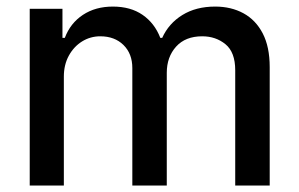

<svg xmlns="http://www.w3.org/2000/svg" viewBox="-20 -573 925 593"><path d="M71.8 0V-545.9H172.9V-456.1H180.2Q197.3 -501.5 236.1 -527.1Q274.9 -552.7 328.6 -552.7Q383.3 -552.7 420.4 -527.1Q457.5 -501.5 475.1 -456.1H481Q501 -500.5 543.2 -526.6Q585.4 -552.7 644.5 -552.7Q693.8 -552.7 731.9 -532Q770 -511.2 791.5 -469.7Q813 -428.2 813 -365.7V0H706.5V-356Q706.5 -411.6 676.5 -436.3Q646.5 -460.9 604.5 -460.9Q552.7 -460.9 523.9 -429Q495.1 -397 495.1 -348.1V0H388.7V-362.8Q388.7 -407.2 361.3 -434.1Q334 -460.9 289.6 -460.9Q259.3 -460.9 233.6 -445.1Q208 -429.2 192.6 -401.1Q177.2 -373 177.2 -336.4V0Z"/></svg>

Font: Inter V
Style: Weight 500 Optical size 14.0
Weight: 500
Designer: Rasmus Andersson
Foundry: rsms
Version: Version 4.000;git-4fc901f